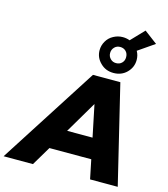

<svg xmlns="http://www.w3.org/2000/svg" viewBox="-219 -1204 1155 1321"><g transform="rotate(15 359.0 -544.0)"><path d="M548 0 520 -136H222L141 0H-68L381 -700H576L745 0ZM309 -282H490L443 -509ZM745 -1018 629 -938C640 -919 645 -898 645 -876C645 -841 632 -811 607 -786C582 -761 550 -749 513 -749C476 -749 445 -761 420 -786C394 -811 381 -841 381 -876C381 -899 387 -921 399 -941C410 -960 426 -976 447 -987C467 -998 489 -1004 513 -1004C530 -1004 547 -1001 563 -995L652 -1088ZM513 -819C530 -819 543 -824 554 -835C565 -846 570 -859 570 -876C570 -893 565 -907 554 -918C543 -929 529 -934 513 -934C497 -934 484 -929 473 -918C462 -907 456 -893 456 -876C456 -859 462 -846 473 -835C484 -824 497 -819 513 -819Z"/></g></svg>

Font: My Font
Style: Italic
Weight: 500
Designer: Julieta Ulanovsky
Foundry: Julieta Ulanovsky
Version: ""